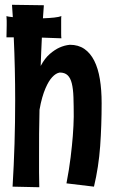

<svg xmlns="http://www.w3.org/2000/svg" viewBox="-20 -765 472 797"><path d="M234.9 -698.2Q233.9 -695.8 233.9 -683.3Q233.9 -670.9 233.9 -655.8Q233.9 -640.1 233.9 -625.7Q233.9 -611.3 234.9 -606L153.8 -608.9Q152.3 -578.6 151.1 -549.6Q149.9 -520.5 148.9 -491.2Q166 -523.4 187 -541.3Q208 -559.1 226.6 -567.4Q248 -577.1 270 -579.1Q305.2 -579.1 330.1 -562Q355 -544.9 371.1 -513.2Q387.2 -481.4 394.5 -436.8Q401.9 -392.1 401.9 -336.9Q401.9 -244.6 395.8 -158.4Q389.6 -72.3 370.1 9.8L255.9 -3.9Q267.1 -62 273.2 -112.3Q279.3 -162.6 282.2 -200.2Q285.6 -244.1 286.1 -280.8Q286.1 -327.1 284.9 -361.6Q283.7 -396 278.1 -418.7Q272.5 -441.4 260.7 -452.6Q249 -463.9 228 -463.9Q211.9 -461.4 196.3 -444.3Q189.5 -437 182.6 -425.8Q175.8 -414.6 168.7 -398.2Q161.6 -381.8 155.3 -359.9Q148.9 -337.9 144 -309.1Q142.6 -259.3 142.3 -210Q142.1 -160.6 142.1 -111.8Q142.1 -81.1 142.1 -49.8Q142.1 -18.6 143.1 12.2L32.2 9.8Q37.6 -79.6 40.3 -168.9Q43 -258.3 43 -349.1Q43 -479.5 37.1 -609.9H6.8Q6.8 -620.6 7.3 -633.5Q7.8 -646.5 7.8 -660.2Q7.8 -668.9 7.8 -678.7Q7.8 -688.5 6.8 -698.2Q12.2 -696.3 18.8 -695.6Q25.4 -694.8 33.2 -693.8L29.8 -745.1L162.1 -743.2L158.2 -689Q184.6 -689.9 204.8 -692.1Q225.1 -694.3 234.9 -698.2Z"/></svg>

Font: Rum Raisin
Style: Regular
Weight: 400
Designer: Astigmatic (AOETI)
Foundry: Astigmatic (AOETI)
Version: Version 1.000